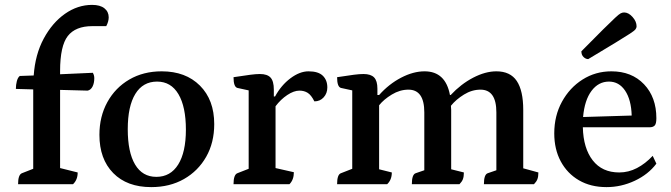

<svg xmlns="http://www.w3.org/2000/svg" viewBox="-20 -754 2745 786"><path d="M54 0Q54 -39 70 -45L116 -63V-388L45 -390Q45 -407 49 -422Q53 -437 61 -443L118 -445Q124 -531 159 -596Q194 -661 246 -697.5Q298 -734 357 -734Q390 -734 407.5 -720Q425 -706 425 -683Q425 -666 415 -647H358Q289 -647 257.5 -606.5Q226 -566 226 -463V-450L360 -456Q366 -446 366 -434Q366 -414 359 -400Q352 -386 339 -383L226 -386V-66L298 -48Q298 -18 279 0Z M599 12Q500 12 443.5 -45.5Q387 -103 387 -202Q387 -277 419.5 -336Q452 -395 509.5 -428.5Q567 -462 642 -462Q740 -462 798.5 -403.5Q857 -345 857 -246Q857 -170 824 -112Q791 -54 733 -21Q675 12 599 12ZM620 -30Q678 -30 709.5 -80.5Q741 -131 741 -223Q741 -317 710.5 -368.5Q680 -420 623 -420Q565 -420 534 -369.5Q503 -319 503 -225Q503 -131 533 -80.5Q563 -30 620 -30Z M936 0Q936 -39 952 -45L998 -63V-384L952 -394Q936 -398 936 -438Q982 -445 1005 -448Q1028 -451 1044 -451Q1074 -451 1087.5 -436.5Q1101 -422 1101 -387V-359H1106Q1131 -405 1169 -433.5Q1207 -462 1243 -462Q1283 -462 1301.5 -444Q1320 -426 1320 -396Q1320 -372 1305 -355.5Q1290 -339 1267 -339Q1254 -365 1239.5 -374Q1225 -383 1206 -383Q1183 -383 1156 -365Q1129 -347 1108 -319V-66L1183 -49Q1183 -18 1165 0Z M1360 0Q1360 -40 1376 -45L1422 -63V-384L1376 -394Q1360 -398 1360 -438Q1405 -445 1428.5 -448Q1452 -451 1468 -451Q1498 -451 1511.5 -437Q1525 -423 1525 -391V-365H1532Q1572 -410 1622 -436Q1672 -462 1718 -462Q1804 -462 1822 -365H1825Q1867 -410 1917 -436Q1967 -462 2012 -462Q2069 -462 2095.5 -422.5Q2122 -383 2122 -304V-65L2184 -48Q2184 -31 2180 -20.5Q2176 -10 2166 0H1961Q1961 -40 1977 -45L2012 -57V-294Q2012 -387 1947 -387Q1912 -387 1879.5 -367Q1847 -347 1826 -321Q1827 -313 1827 -304V-61L1879 -48Q1879 -31 1875 -20.5Q1871 -10 1861 0H1666Q1666 -40 1682 -45L1717 -57V-294Q1717 -387 1652 -387Q1617 -387 1584 -367Q1551 -347 1532 -323V-61L1584 -48Q1584 -18 1565 0Z M2463 12Q2398 12 2350 -16Q2302 -44 2275.5 -93.5Q2249 -143 2249 -208Q2249 -280 2280.5 -337.5Q2312 -395 2365 -428.5Q2418 -462 2483 -462Q2566 -462 2616.5 -409Q2667 -356 2667 -270Q2667 -247 2660 -240Q2653 -233 2640 -233H2366Q2368 -147 2406.5 -97.5Q2445 -48 2515 -48Q2553 -48 2587.5 -66Q2622 -84 2652 -116L2667 -84Q2634 -40 2578.5 -14Q2523 12 2463 12ZM2473 -420Q2430 -420 2401.5 -382Q2373 -344 2367 -275L2566 -281Q2564 -346 2539 -383Q2514 -420 2473 -420ZM2388 -512Q2378 -512 2369 -520.5Q2360 -529 2360 -544Q2417 -602 2449.5 -634Q2482 -666 2498 -681Q2514 -696 2521 -699.5Q2528 -703 2535 -703Q2553 -703 2569.5 -684.5Q2586 -666 2586 -646Q2586 -640 2581.5 -634Q2577 -628 2558.5 -616Q2540 -604 2500 -579.5Q2460 -555 2388 -512Z"/></svg>

Font: Petrona SemiBold
Style: Regular
Weight: 600
Designer: Ringo R. Seeber
Foundry: Ringo R. Seeber
Version: Version 2.001; ttfautohint (v1.8.3)